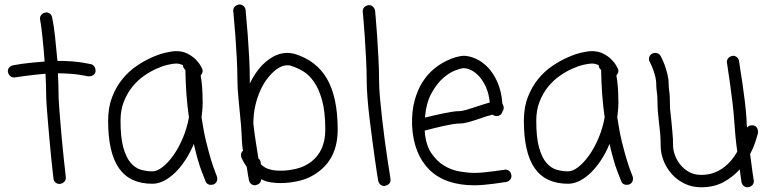

<svg xmlns="http://www.w3.org/2000/svg" viewBox="-20 -793 3399 847"><path d="M381.8 -509.8Q390.6 -507.8 396.5 -499Q402.3 -490.2 401.4 -476.6Q396.5 -456.1 368.2 -456.1Q368.2 -457 332 -462.9Q295.9 -468.8 235.4 -469.7Q238.3 -414.1 238.3 -377.9Q238.3 -359.4 240.7 -325.2Q243.2 -291 246.6 -250.5Q250 -210 253.9 -167.5Q257.8 -125 261.7 -90.3Q265.6 -55.7 268.1 -32.7Q270.5 -9.8 270.5 -8.8Q270.5 2 263.2 9.3Q255.9 16.6 243.2 18.6Q232.4 18.6 224.6 11.7Q216.8 4.9 215.8 -5.9Q215.8 -8.8 212.9 -32.2Q210 -55.7 206.5 -90.3Q203.1 -125 199.2 -167Q195.3 -209 191.9 -249.5Q188.5 -290 186 -324.2Q183.6 -358.4 183.6 -377.9Q183.6 -415 180.7 -467.8Q155.3 -465.8 130.9 -462.9Q106.4 -460 87.4 -457.5Q68.4 -455.1 56.2 -453.1Q43.9 -451.2 42 -451.2Q32.2 -451.2 24.4 -458Q16.6 -464.8 14.6 -478.5Q14.6 -488.3 21 -495.6Q27.3 -502.9 38.1 -504.9Q39.1 -504.9 51.3 -507.3Q63.5 -509.8 82.5 -512.2Q101.6 -514.6 126 -517.1Q150.4 -519.5 176.8 -521.5Q174.8 -548.8 172.4 -575.7Q169.9 -602.5 167.5 -627.4Q165 -652.3 162.1 -673.8Q159.2 -695.3 156.2 -710.9Q156.2 -720.7 163.1 -728.5Q169.9 -736.3 183.6 -738.3Q193.4 -738.3 200.7 -732.4Q208 -726.6 210 -715.8Q216.8 -685.5 222.7 -632.8Q228.5 -580.1 233.4 -524.4Q266.6 -524.4 293.5 -522.5Q320.3 -520.5 339.4 -517.6Q358.4 -514.6 369.6 -512.2Q380.9 -509.8 381.8 -509.8Z M652.3 -37.1Q672.9 -37.1 697.3 -56.2Q721.7 -75.2 744.6 -107.4Q767.6 -139.6 786.1 -183.1Q804.7 -226.6 813.5 -275.4Q806.6 -322.3 802.7 -374Q798.8 -425.8 797.9 -484.4Q787.1 -493.2 787.1 -505.9Q780.3 -508.8 772.9 -510.7Q765.6 -512.7 756.8 -512.7Q744.1 -512.7 720.7 -507.3Q697.3 -502 669.9 -489.7Q642.6 -477.5 614.7 -458Q586.9 -438.5 564 -410.2Q541 -381.8 526.4 -344.7Q511.7 -307.6 511.7 -260.7Q511.7 -186.5 523.9 -142.6Q536.1 -98.6 556.2 -75.2Q576.2 -51.8 601.1 -44.4Q626 -37.1 652.3 -37.1ZM869.1 -275.4Q877.9 -214.8 889.6 -167Q901.4 -119.1 911.6 -85.9Q921.9 -52.7 929.2 -34.7Q936.5 -16.6 936.5 -15.6Q937.5 -12.7 938 -10.3Q938.5 -7.8 938.5 -4.9Q938.5 12.7 922.9 20.5Q915 22.5 911.1 22.5Q892.6 22.5 886.7 6.8Q884.8 2.9 868.7 -39.6Q852.5 -82 835 -158.2Q819.3 -120.1 798.3 -87.9Q777.3 -55.7 753.4 -32.2Q729.5 -8.8 703.6 4.4Q677.7 17.6 652.3 17.6Q552.7 17.6 504.9 -50.8Q457 -119.1 457 -260.7Q457 -319.3 474.6 -364.7Q492.2 -410.2 520 -444.3Q547.9 -478.5 582.5 -502Q617.2 -525.4 650.4 -540Q683.6 -554.7 711.9 -561Q740.2 -567.4 756.8 -567.4Q786.1 -567.4 807.6 -556.2Q829.1 -544.9 843.3 -530.8Q857.4 -516.6 864.3 -504.4Q871.1 -492.2 871.1 -491.2Q874 -486.3 874 -480.5Q874 -470.7 865.2 -460Q874 -414.1 874 -338.9Q874 -323.2 872.6 -307.6Q871.1 -292 869.1 -275.4Z M1352.5 -79.1Q1415 -127 1415 -221.7Q1415 -299.8 1400.9 -350.6Q1386.7 -401.4 1364.7 -432.6Q1342.8 -463.9 1315.9 -479.5Q1289.1 -495.1 1262.7 -502.9Q1258.8 -504.9 1254.9 -504.9Q1251 -504.9 1247.1 -504.9Q1233.4 -504.9 1220.2 -499Q1207 -493.2 1197.3 -485.4Q1179.7 -471.7 1161.6 -449.2Q1143.6 -426.8 1129.4 -396Q1115.2 -365.2 1106.4 -327.6Q1097.7 -290 1097.7 -247.1Q1102.5 -206.1 1108.4 -167Q1114.3 -127.9 1120.1 -93.8Q1130.9 -85.9 1130.9 -68.4Q1138.7 -60.5 1148.4 -54.7Q1158.2 -48.8 1169.9 -45.9Q1187.5 -40 1218.8 -40Q1250 -40 1286.1 -48.3Q1322.3 -56.6 1352.5 -79.1ZM1278.3 -555.7Q1376 -526.4 1422.9 -444.8Q1469.7 -363.3 1469.7 -221.7Q1469.7 -97.7 1384.8 -35.2Q1347.7 -6.8 1303.2 3.9Q1258.8 14.6 1218.8 14.6Q1180.7 14.6 1154.3 6.8Q1148.4 4.9 1142.6 2.4Q1136.7 0 1131.8 -2Q1131.8 19.5 1104.5 24.4Q1094.7 24.4 1087.4 18.1Q1080.1 11.7 1078.1 1Q1077.1 -1 1074.7 -16.6Q1072.3 -32.2 1068.4 -57.6Q1056.6 -73.2 1051.3 -85Q1045.9 -96.7 1044.9 -97.7Q1043.9 -100.6 1043.5 -103Q1043 -105.5 1043 -108.4Q1043 -120.1 1051.8 -127.9Q1047.9 -149.4 1046.9 -177.7Q1045.9 -206.1 1043 -243.2Q1038.1 -298.8 1032.7 -351.1Q1027.3 -403.3 1027.3 -440.4Q1027.3 -487.3 1024.4 -540Q1021.5 -592.8 1018.1 -638.2Q1014.6 -683.6 1011.7 -713.9Q1008.8 -744.1 1008.8 -746.1Q1008.8 -756.8 1016.1 -764.2Q1023.4 -771.5 1036.1 -773.4Q1046.9 -773.4 1054.7 -766.1Q1062.5 -758.8 1063.5 -748Q1063.5 -745.1 1066.4 -714.8Q1069.3 -684.6 1072.8 -639.6Q1076.2 -594.7 1079.1 -541.5Q1082 -488.3 1082 -440.4V-424.8Q1097.7 -457 1118.2 -483.9Q1138.7 -510.7 1164.1 -529.3Q1204.1 -559.6 1248 -559.6Q1255.9 -559.6 1263.2 -558.6Q1270.5 -557.6 1278.3 -555.7Z M1652.3 -437.5Q1652.3 -406.2 1656.2 -362.3Q1660.2 -318.4 1665.5 -270.5Q1670.9 -222.7 1677.2 -175.3Q1683.6 -127.9 1689.5 -89.4Q1695.3 -50.8 1699.2 -26.4Q1703.1 -2 1703.1 0Q1703.1 22.5 1675.8 27.3Q1665 27.3 1657.7 21Q1650.4 14.6 1648.4 3.9Q1647.5 1 1643.6 -24.4Q1639.6 -49.8 1634.3 -87.9Q1628.9 -126 1622.6 -173.3Q1616.2 -220.7 1610.4 -269Q1604.5 -317.4 1601.1 -361.3Q1597.7 -405.3 1597.7 -437.5Q1597.7 -484.4 1594.7 -537.1Q1591.8 -589.8 1588.9 -635.3Q1585.9 -680.7 1583 -710.9Q1580.1 -741.2 1580.1 -743.2Q1580.1 -753.9 1586.9 -761.2Q1593.8 -768.6 1607.4 -770.5Q1618.2 -770.5 1625.5 -763.2Q1632.8 -755.9 1634.8 -745.1Q1634.8 -742.2 1637.7 -711.9Q1640.6 -681.6 1643.6 -636.2Q1646.5 -590.8 1649.4 -538.1Q1652.3 -485.4 1652.3 -437.5Z M2024.4 -492.2Q2015.6 -492.2 1989.7 -482.9Q1963.9 -473.6 1936 -449.7Q1908.2 -425.8 1884.3 -383.3Q1860.4 -340.8 1854.5 -274.4Q1871.1 -278.3 1892.1 -283.2Q1913.1 -288.1 1934.1 -292.5Q1955.1 -296.9 1974.1 -299.8Q1993.2 -302.7 2004.9 -302.7Q2018.6 -302.7 2039.6 -309.1Q2060.5 -315.4 2081.1 -322.3Q2097.7 -328.1 2112.3 -332.5Q2127 -336.9 2140.6 -340.8Q2136.7 -379.9 2124 -408.2Q2111.3 -436.5 2094.7 -455.1Q2078.1 -473.6 2059.6 -482.9Q2041 -492.2 2024.4 -492.2ZM2209 -44.9Q2219.7 -44.9 2227.1 -38.1Q2234.4 -31.2 2236.3 -17.6Q2236.3 -6.8 2230 0.5Q2223.6 7.8 2212.9 9.8Q2210.9 9.8 2195.3 12.2Q2179.7 14.6 2158.2 17.6Q2136.7 20.5 2113.3 22.5Q2089.8 24.4 2073.2 24.4Q1943.4 24.4 1874 -44.4Q1804.7 -113.3 1797.9 -238.3Q1795.9 -301.8 1809.1 -349.6Q1822.3 -397.5 1844.2 -431.6Q1866.2 -465.8 1893.6 -488.3Q1920.9 -510.7 1946.8 -523.4Q1972.7 -536.1 1993.7 -541.5Q2014.6 -546.9 2024.4 -546.9Q2049.8 -546.9 2078.6 -534.2Q2107.4 -521.5 2132.3 -495.6Q2157.2 -469.7 2174.8 -429.7Q2192.4 -389.6 2196.3 -335Q2202.1 -327.1 2202.1 -317.4Q2202.1 -307.6 2196.3 -300.8Q2191.4 -281.2 2169.9 -281.2Q2160.2 -281.2 2153.3 -287.1Q2127 -281.2 2098.6 -270.5Q2073.2 -261.7 2048.8 -254.9Q2024.4 -248 2004.9 -248Q1994.1 -248 1976.1 -245.1Q1958 -242.2 1936.5 -237.3Q1915 -232.4 1893.1 -227.1Q1871.1 -221.7 1853.5 -216.8Q1857.4 -156.2 1881.3 -119.6Q1905.3 -83 1938 -63Q1970.7 -43 2007.3 -36.6Q2043.9 -30.3 2073.2 -30.3Q2088.9 -30.3 2111.3 -32.2Q2133.8 -34.2 2154.3 -37.1Q2174.8 -40 2190.4 -42L2205.1 -43.9Z M2486.3 -37.1Q2506.8 -37.1 2531.2 -56.2Q2555.7 -75.2 2578.6 -107.4Q2601.6 -139.6 2620.1 -183.1Q2638.7 -226.6 2647.5 -275.4Q2640.6 -322.3 2636.7 -374Q2632.8 -425.8 2631.8 -484.4Q2621.1 -493.2 2621.1 -505.9Q2614.3 -508.8 2606.9 -510.7Q2599.6 -512.7 2590.8 -512.7Q2578.1 -512.7 2554.7 -507.3Q2531.2 -502 2503.9 -489.7Q2476.6 -477.5 2448.7 -458Q2420.9 -438.5 2397.9 -410.2Q2375 -381.8 2360.4 -344.7Q2345.7 -307.6 2345.7 -260.7Q2345.7 -186.5 2357.9 -142.6Q2370.1 -98.6 2390.1 -75.2Q2410.2 -51.8 2435.1 -44.4Q2460 -37.1 2486.3 -37.1ZM2703.1 -275.4Q2711.9 -214.8 2723.6 -167Q2735.4 -119.1 2745.6 -85.9Q2755.9 -52.7 2763.2 -34.7Q2770.5 -16.6 2770.5 -15.6Q2771.5 -12.7 2772 -10.3Q2772.5 -7.8 2772.5 -4.9Q2772.5 12.7 2756.8 20.5Q2749 22.5 2745.1 22.5Q2726.6 22.5 2720.7 6.8Q2718.8 2.9 2702.6 -39.6Q2686.5 -82 2668.9 -158.2Q2653.3 -120.1 2632.3 -87.9Q2611.3 -55.7 2587.4 -32.2Q2563.5 -8.8 2537.6 4.4Q2511.7 17.6 2486.3 17.6Q2386.7 17.6 2338.9 -50.8Q2291 -119.1 2291 -260.7Q2291 -319.3 2308.6 -364.7Q2326.2 -410.2 2354 -444.3Q2381.8 -478.5 2416.5 -502Q2451.2 -525.4 2484.4 -540Q2517.6 -554.7 2545.9 -561Q2574.2 -567.4 2590.8 -567.4Q2620.1 -567.4 2641.6 -556.2Q2663.1 -544.9 2677.2 -530.8Q2691.4 -516.6 2698.2 -504.4Q2705.1 -492.2 2705.1 -491.2Q2708 -486.3 2708 -480.5Q2708 -470.7 2699.2 -460Q2708 -414.1 2708 -338.9Q2708 -323.2 2706.5 -307.6Q2705.1 -292 2703.1 -275.4Z M3302.7 -240.2Q3324.2 -235.4 3324.2 -208Q3319.3 -188.5 3311 -163.6Q3302.7 -138.7 3289.1 -113.3Q3294.9 -66.4 3299.8 -32.2Q3304.7 2 3305.7 5.9Q3305.7 16.6 3298.8 23.9Q3292 31.2 3278.3 33.2Q3267.6 33.2 3260.3 26.9Q3252.9 20.5 3251 9.8Q3251 7.8 3248.5 -7.3Q3246.1 -22.5 3243.2 -45.9Q3212.9 -11.7 3170.9 10.7Q3128.9 33.2 3073.2 33.2Q3033.2 33.2 3000 17.1Q2966.8 1 2943.4 -25.4Q2919.9 -51.8 2907.2 -84.5Q2894.5 -117.2 2894.5 -151.4Q2894.5 -180.7 2892.1 -207Q2889.6 -233.4 2886.7 -255.9Q2884.8 -275.4 2882.8 -293.5Q2880.9 -311.5 2880.9 -329.1Q2880.9 -348.6 2879.9 -364.3Q2878.9 -379.9 2877 -391.6Q2876 -400.4 2875.5 -407.7Q2875 -415 2875 -422.9Q2875 -436.5 2871.6 -451.2Q2868.2 -465.8 2863.8 -479Q2859.4 -492.2 2854.5 -502.9Q2849.6 -513.7 2846.7 -519.5Q2842.8 -524.4 2842.8 -532.2Q2842.8 -548.8 2857.4 -556.6Q2863.3 -559.6 2870.1 -559.6Q2886.7 -559.6 2894.5 -545.9Q2894.5 -544.9 2900.4 -533.7Q2906.2 -522.5 2912.6 -504.9Q2918.9 -487.3 2924.3 -465.8Q2929.7 -444.3 2929.7 -422.9Q2929.7 -418 2930.2 -411.1Q2930.7 -404.3 2931.6 -396.5Q2933.6 -383.8 2934.6 -367.7Q2935.5 -351.6 2935.5 -329.1Q2935.5 -314.5 2937.5 -298.3Q2939.5 -282.2 2941.4 -262.7Q2943.4 -237.3 2946.3 -210Q2949.2 -182.6 2949.2 -151.4Q2949.2 -130.9 2957.5 -108.4Q2965.8 -85.9 2981.4 -66.4Q2997.1 -46.9 3020 -34.2Q3043 -21.5 3073.2 -21.5Q3103.5 -21.5 3127.9 -30.3Q3152.3 -39.1 3171.9 -53.7Q3191.4 -68.4 3206.5 -86.4Q3221.7 -104.5 3232.4 -124Q3227.5 -160.2 3224.1 -196.3Q3220.7 -232.4 3218.8 -261.7Q3216.8 -295.9 3211.4 -339.8Q3206.1 -383.8 3200.7 -422.9Q3195.3 -461.9 3190.9 -489.7Q3186.5 -517.6 3186.5 -519.5Q3186.5 -529.3 3193.4 -537.1Q3200.2 -544.9 3213.9 -546.9Q3223.6 -546.9 3231 -540.5Q3238.3 -534.2 3240.2 -524.4Q3240.2 -521.5 3244.6 -494.1Q3249 -466.8 3254.9 -427.7Q3260.7 -388.7 3266.1 -344.2Q3271.5 -299.8 3273.4 -264.6Q3273.4 -256.8 3273.9 -248.5Q3274.4 -240.2 3275.4 -230.5Q3280.3 -235.4 3286.1 -238.3Q3292 -241.2 3302.7 -240.2Z"/></svg>

Font: Coming Soon
Style: Regular
Weight: 400
Designer: Dathan Boardman
Foundry: Open Window
Version: Version 1.002